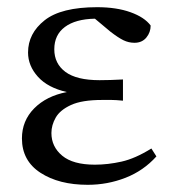

<svg xmlns="http://www.w3.org/2000/svg" viewBox="-20 -501 476 534"><path d="M224 13Q144 13 92.5 -20.5Q41 -54 41 -116Q41 -165 75 -199.5Q109 -234 166 -245Q113 -257 85.5 -287.5Q58 -318 58 -355Q58 -408 104 -444.5Q150 -481 250 -481Q304 -481 343 -467Q382 -453 399 -430Q399 -411 387 -396.5Q375 -382 354 -382Q338 -382 323.5 -389Q309 -396 287 -413L244 -449Q190 -448 160.5 -426Q131 -404 131 -364Q131 -324 162 -301Q193 -278 257 -278Q272 -278 287 -278.5Q302 -279 322 -280V-221Q302 -223 290.5 -223Q279 -223 264 -223Q208 -223 177.5 -209Q147 -195 135 -174Q123 -153 123 -131Q123 -93 153 -68Q183 -43 244 -43Q280 -43 318 -51.5Q356 -60 401 -88L415 -66Q379 -26 329 -6.5Q279 13 224 13Z"/></svg>

Font: Source Serif 4 Subhead
Style: Regular
Weight: 400
Designer: Frank Grießhammer
Foundry: Adobe Systems Incorporated
Version: Version 4.004;hotconv 1.0.117;makeotfexe 2.5.65602